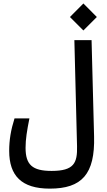

<svg xmlns="http://www.w3.org/2000/svg" viewBox="-20 -928 626 1122"><path d="M271 174.3C458 174.3 535.6 89.8 529.8 -130.9L515.1 -693.4H414.6L430.2 -73.7C432.6 23.9 413.1 70.8 281.7 70.8C168.5 70.8 129.4 34.7 129.4 -64.5C129.4 -114.3 137.7 -165 151.9 -236.3H64.9C43.5 -168.9 33.7 -109.9 33.7 -46.4C33.7 98.6 105.5 174.3 271 174.3ZM467.3 -750 545.9 -828.6 467.3 -907.7 388.7 -828.6Z"/></svg>

Font: Cascadia Mono NF
Style: Regular
Weight: 400
Monospace: yes
Designer: Aaron Bell
Foundry: Saja Typeworks
Version: Version 2404.023